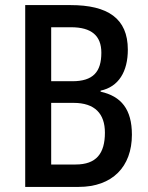

<svg xmlns="http://www.w3.org/2000/svg" viewBox="-20 -734 583 754"><path d="M257 -714H79V0H289C421 0 498 -79 498 -205C498 -305 456 -356 375 -374V-378C446 -393 482 -453 482 -539C482 -662 403 -714 257 -714ZM264 -415H181V-627H259C339 -627 378 -594 378 -527C378 -452 346 -415 264 -415ZM181 -330H269C353 -330 392 -287 392 -213C392 -131 358 -88 277 -88H181Z"/></svg>

Font: Noto Sans Sinhala UI Condensed Medium
Style: Regular
Weight: 500
Width: 3
Designer: Jelle Bosma - Monotype Design Team
Foundry: Monotype Imaging Inc.
Version: Version 2.006